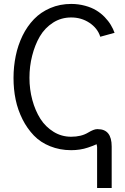

<svg xmlns="http://www.w3.org/2000/svg" viewBox="-20 -750 636 977"><path d="M471.7 -16.1C472.7 -12.7 473.6 -7.8 474.1 -2V206.5H548.3V-2V-4.4C548.3 -63.5 524.9 -92.8 477.5 -92.8H473.6C462.9 -92.8 447.8 -86.9 428.2 -75.2C404.8 -61 376 -54.2 341.8 -54.2C309.6 -54.2 279.8 -62.5 252.9 -79.1C226.1 -95.7 203.1 -117.7 185.5 -145.5C168 -173.3 154.3 -205.1 144.5 -241.2C134.8 -277.3 129.9 -314.5 129.9 -354C129.9 -392.6 134.3 -430.2 143.6 -466.3C152.8 -502.4 165.5 -535.2 182.6 -564.5C199.7 -593.8 222.7 -617.2 250 -634.8C277.3 -652.3 308.1 -661.1 341.8 -661.1H342.8C376.5 -661.1 407.2 -652.3 434.6 -634.3C461.9 -616.2 481 -592.8 490.2 -563L563 -583C558.1 -596.7 551.8 -609.9 543.9 -623C536.1 -636.2 525.4 -649.9 512.7 -663.1C500 -676.3 485.8 -687.5 469.7 -697.3C453.6 -707 435.1 -714.8 413.1 -720.7C391.1 -726.6 367.7 -730 342.8 -730C304.2 -730 268.6 -723.1 235.8 -709C203.1 -694.8 175.8 -676.3 152.8 -652.3C129.9 -628.4 110.4 -600.6 94.7 -568.4C79.1 -536.1 67.4 -502 60.1 -465.8C52.7 -429.7 48.8 -392.6 48.8 -354C48.8 -315.4 52.2 -278.8 59.6 -243.2C66.9 -207.5 79.1 -173.8 94.7 -142.6C110.4 -111.3 129.9 -84 152.3 -60.5C174.8 -37.1 202.1 -19 234.9 -5.9C267.6 7.3 303.2 14.2 341.8 14.2C372.6 14.2 401.4 9.8 427.2 1C445.3 -4.9 460 -10.7 471.7 -16.1Z"/></svg>

Font: Tuffy
Style: Regular
Weight: 500
Designer: Thatcher Ulrich, Karoly Barta and Michael Everson
Version: Version 001.270